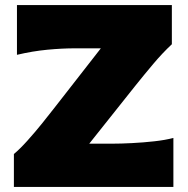

<svg xmlns="http://www.w3.org/2000/svg" viewBox="-20 -733 736 753"><path d="M34.5 0V-129Q58 -148.5 87 -180.8Q116 -213 145.5 -249.5Q175 -286 200 -318.5L375.5 -543.5H275Q223.5 -543.5 165.8 -538Q108 -532.5 46.5 -518V-713H654V-559.5Q617 -525 581 -482.2Q545 -439.5 509 -394.5L330 -169.5H418.5Q454.5 -169.5 498.2 -171.8Q542 -174 584.8 -178.8Q627.5 -183.5 660 -192V0Z"/></svg>

Font: Commissioner Flair ExtraBold
Style: Regular
Weight: 800
Designer: Kostas Bartsokas
Foundry: Kostas Bartsokas
Version: Version 1.000; ttfautohint (v1.8.3)